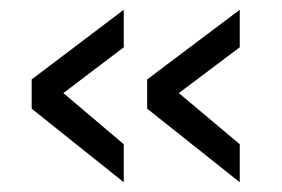

<svg xmlns="http://www.w3.org/2000/svg" viewBox="-20 -441 579 394"><path d="M472 -421 282 -278V-218L472 -67V-145L347 -250L472 -344ZM234 -421 45 -278V-218L234 -67V-145L110 -250L234 -344Z"/></svg>

Font: RazerF5
Style: Regular
Weight: 400
Foundry: Razer Inc.
Version: Version 2